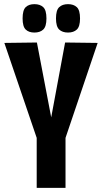

<svg xmlns="http://www.w3.org/2000/svg" viewBox="-20 -906 493 926"><path d="M157 0V-241L1 -699L158 -701L227 -340L294 -701L451 -699L296 -241V0ZM308 -749Q281 -749 265.5 -763.5Q250 -778 250 -817Q250 -857 265.5 -871.5Q281 -886 308 -886Q335 -886 350.5 -871.5Q366 -857 366 -817Q366 -778 350.5 -763.5Q335 -749 308 -749ZM146 -749Q119 -749 104 -763.5Q89 -778 89 -817Q89 -857 104 -871.5Q119 -886 146 -886Q173 -886 188.5 -871.5Q204 -857 204 -817Q204 -778 188.5 -763.5Q173 -749 146 -749Z"/></svg>

Font: Georama Condensed
Style: Bold
Weight: 700
Width: 3
Designer: Jean-Baptiste Levee
Foundry: Production Type
Version: Version 1.000